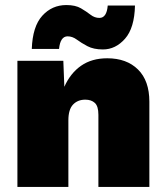

<svg xmlns="http://www.w3.org/2000/svg" viewBox="-20 -741 659 761"><path d="M49 0V-500H231L235 -397Q259 -451 301.5 -480.5Q344 -510 405 -510Q482 -510 527 -465.5Q572 -421 572 -338V0H370V-286Q370 -320 356 -333Q342 -346 318 -346Q288 -346 269.5 -326.5Q251 -307 251 -264V0ZM515 -719Q513 -630 475.5 -587.5Q438 -545 388 -545Q351 -545 326.5 -558Q302 -571 284.5 -584Q267 -597 248 -597Q219 -597 214 -547H106Q109 -636 147.5 -678.5Q186 -721 243 -721Q279 -721 301 -708Q323 -695 339 -682.5Q355 -670 374 -670Q403 -670 407 -719Z"/></svg>

Font: Prodigy Sans ExtraBold
Style: Regular
Weight: 800
Designer: Wei Huang
Foundry: Wei Huang
Version: Version 1.003; ttfautohint (v1.8.3)